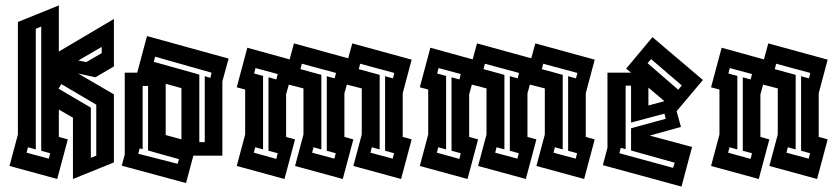

<svg xmlns="http://www.w3.org/2000/svg" viewBox="-20 -660 3087 708"><path d="M15 -48 46 -164V-579L197 -640V-470L400 -590V-415L332 -375L268 -389L400 -312V-61L249 0V-226L197 -256V-155L230 -146L191 0ZM112 -109 83 -117 78 -97 160 -75 165 -95 132 -104V-562L112 -554ZM269 -437 298 -431 355 -464V-487ZM196 -333 315 -263V-78L335 -86V-274L206 -350Z M429 -49 440 -90V-392H486L522 -527L823 -444L800 -360V-86H693L666 15ZM715 -136H735V-379L756 -373L760 -392L552 -451L547 -432L715 -385ZM591 -162 649 -146V-335L591 -351ZM526 -105V-343H506V-110L495 -113L490 -93L635 -56L640 -73Z M853 -48 884 -164V-330L853 -338L892 -484L1048 -441L1064 -500L1264 -445L1279 -500L1498 -440L1465 -316V-155L1498 -146L1459 0L1283 -48L1314 -164V-334L1259 -348L1250 -316V-155L1283 -146L1244 0L1068 -48L1099 -164V-334L1045 -348L1035 -312V-155L1068 -146L1029 0ZM1165 -109 1136 -117 1131 -97 1213 -75 1218 -95 1185 -104V-379L1214 -371L1219 -391L1093 -425L1088 -405L1165 -384ZM1380 -109 1351 -117 1346 -97 1428 -75 1433 -95 1400 -104V-379L1429 -371L1434 -391L1308 -425L1303 -405L1380 -384ZM950 -109 921 -117 916 -97 999 -74 1004 -95 970 -104V-375L999 -367L1004 -387L922 -409L917 -389L950 -380Z M1528 -48 1559 -164V-330L1528 -338L1567 -484L1723 -441L1739 -500L1939 -445L1954 -500L2173 -440L2140 -316V-155L2173 -146L2134 0L1958 -48L1989 -164V-334L1934 -348L1925 -316V-155L1958 -146L1919 0L1743 -48L1774 -164V-334L1720 -348L1710 -312V-155L1743 -146L1704 0ZM1840 -109 1811 -117 1806 -97 1888 -75 1893 -95 1860 -104V-379L1889 -371L1894 -391L1768 -425L1763 -405L1840 -384ZM2055 -109 2026 -117 2021 -97 2103 -75 2108 -95 2075 -104V-379L2104 -371L2109 -391L1983 -425L1978 -405L2055 -384ZM1625 -109 1596 -117 1591 -97 1674 -74 1679 -95 1645 -104V-375L1674 -367L1679 -387L1597 -409L1592 -389L1625 -380Z M2203 -51 2220 -115V-392H2307L2289 -407L2386 -523L2572 -365L2475 -250L2491 -192L2376 -160L2532 -118L2493 28ZM2368 -427 2481 -329 2494 -345 2381 -442ZM2287 -110 2269 -115 2264 -95 2462 -41 2468 -60 2307 -105V-187L2435 -222L2430 -241L2307 -208V-344H2287ZM2371 -271 2430 -287 2371 -337Z M2602 -48 2633 -164V-330L2602 -338L2641 -484L2797 -441L2813 -500L3032 -440L2999 -316V-155L3032 -146L2993 0L2817 -48L2848 -164V-334L2794 -348L2784 -312V-155L2817 -146L2778 0ZM2914 -109 2885 -117 2880 -97 2962 -75 2967 -95 2934 -104V-379L2963 -371L2968 -391L2842 -425L2837 -405L2914 -384ZM2699 -109 2670 -117 2665 -97 2748 -74 2753 -95 2719 -104V-375L2748 -367L2753 -387L2671 -409L2666 -389L2699 -380Z"/></svg>

Font: Blaka Hollow
Style: Regular
Weight: 400
Designer: Mohamed Gaber
Foundry: Kief Type Foundry
Version: Version 1.003; ttfautohint (v1.8.4.7-5d5b)